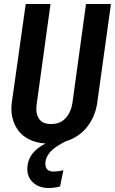

<svg xmlns="http://www.w3.org/2000/svg" viewBox="-20 -711 580 969"><path d="M414.1 -690.9H540L470.2 -189Q460 -121.1 418.9 -69.6Q377.9 -18.1 312 2Q255.9 29.8 233.2 56.2Q210.4 82.5 209 110.8Q207.5 154.8 249 154.8Q272.9 154.8 299.8 147.9L283.2 230Q254.4 237.8 226.1 237.8Q174.8 237.8 144.8 208.3Q114.7 178.7 118.2 131.8Q123.5 56.2 210 13.2Q162.1 10.3 126.2 -8.1Q90.3 -26.4 70.1 -55.2Q49.8 -84 42 -119.9Q34.2 -155.8 40 -195.8L109.9 -690.9H234.9L165 -184.1Q158.7 -139.2 176.5 -112.1Q194.3 -85 237.8 -85Q283.7 -85 310.8 -114.3Q337.9 -143.6 345.2 -189Z"/></svg>

Font: Fira Sans Compressed Medium
Style: Italic
Weight: 500
Width: 3
Italic angle: -8°
Designer: Carrois Corporate & Edenspiekermann AG
Foundry: Carrois Corporate GbR & Edenspiekermann AG
Version: Version 4.203;PS 004.203;hotconv 1.0.88;makeotf.lib2.5.64775